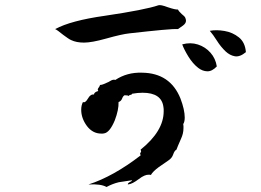

<svg xmlns="http://www.w3.org/2000/svg" viewBox="-20 -713 1040 766"><path d="M405 33Q382 20 333 23Q432 -9 541 -93Q539 -99 539 -100Q539 -102 541 -104.5Q543 -107 543 -110Q543 -110 541 -116Q633 -190 633 -269Q633 -274 633 -278Q633 -282 632 -286Q625 -343 549 -343Q539 -343 528.5 -342Q518 -341 507 -339Q506 -335 500.5 -334.5Q495 -334 494 -330Q490 -333 477 -333Q471 -330 467 -319.5Q463 -309 453 -306Q454 -275 438 -233Q418 -185 396 -181Q393 -180 390 -180Q387 -180 384 -180Q350 -180 327 -210Q304 -241 304 -275Q304 -293 311 -306Q320 -301 331 -320Q341 -338 355 -336Q355 -345 372 -350Q370 -354 370 -356Q370 -359 374 -364Q378 -369 379 -374Q386 -374 395 -378Q404 -382 413 -386Q419 -390 424.5 -392.5Q430 -395 434 -395Q438 -395 440 -394Q487 -425 546 -423Q659 -422 700 -320Q717 -275 717 -244Q717 -227 711 -218Q712 -214 712 -210Q712 -206 712 -202Q712 -180 702 -159Q687 -125 684 -116Q676 -112 671 -97Q666 -82 652 -73L613 -46Q590 -29 582 -15Q580 -16 577 -16Q574 -16 572 -16Q565 -16 555.5 -12Q546 -8 533 2Q521 11 510.5 16.5Q500 22 490 23Q490 17 498 13.5Q506 10 507 6L454 14Q429 20 405 33ZM315 -543Q285 -543 264 -553Q257 -556 249.5 -561.5Q242 -567 232 -574Q209 -593 200 -597Q263 -631 398 -650Q560 -674 612 -692Q621 -695 650 -684Q680 -674 690 -675Q693 -668 705 -657Q717 -648 719.5 -641.5Q722 -635 722 -630Q722 -620 710 -611L690 -597Q674 -598 625.5 -593.5Q577 -589 497 -580Q467 -577 403 -559Q346 -543 315 -543ZM771 -442Q749 -459 731.5 -487.5Q714 -516 707 -536Q740 -545 769.5 -535.5Q799 -526 819.5 -503Q840 -480 845 -448Q826 -428 807 -428.5Q788 -429 771 -442ZM961 -505Q937 -485 917 -488.5Q897 -492 880 -508Q861 -526 845.5 -550.5Q830 -575 817 -590Q843 -595 875.5 -589.5Q908 -584 933 -564Q958 -544 961 -505Z"/></svg>

Font: Yuji Hentaigana Akebono
Style: Regular
Weight: 400
Designer: Kataoka Yuji
Foundry: Kinuta Font Factory
Version: Version 3.002